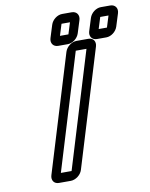

<svg xmlns="http://www.w3.org/2000/svg" viewBox="-94 -912 786 1006"><g transform="rotate(-10 299.0 -409.5)"><path d="M156 -25 344 -642H401L213 -25ZM262 -22 452 -645C460 -671 446 -692 420 -692H357C331 -692 303 -671 295 -645L105 -22C97 4 111 25 137 25H200C226 25 254 4 262 -22ZM482 -733 501 -794H545L526 -733ZM575 -730 596 -797C604 -823 589 -844 563 -844H513C487 -844 460 -823 452 -797L431 -730C423 -704 438 -683 464 -683H514C540 -683 567 -704 575 -730ZM276 -733 295 -794H340L321 -733ZM370 -730 391 -797C399 -823 384 -844 358 -844H307C281 -844 254 -823 246 -797L225 -730C217 -704 232 -683 258 -683H309C335 -683 362 -704 370 -730Z"/></g></svg>

Font: DIN Rundschrift
Style: MittelKontKu
Weight: 400
Version: Version 1.027